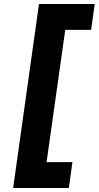

<svg xmlns="http://www.w3.org/2000/svg" viewBox="-20 -765 496 965"><path d="M46 180H326L344 50H214L308 -615H438L456 -745H176Z"/></svg>

Font: Mluvka ExtraBold
Style: Italic
Weight: 800
Italic angle: -8°
Designer: Modified by Jiří Krblich, Original typeface by Gumpita Rahayu
Foundry: Gumpita Rahayu & Jiří Krblich
Version: Version 2.000;Glyphs 3.1.1 (3134)